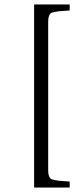

<svg xmlns="http://www.w3.org/2000/svg" viewBox="-20 -712 370 860"><path d="M132.8 127.9V-691.9H292V-665Q262.7 -663.6 247.3 -661.9Q231.9 -660.2 219.7 -657.5Q207.5 -654.8 203.4 -648.2Q199.2 -641.6 197.5 -633.5Q195.8 -625.5 195.8 -609.9V45.9Q195.8 61.5 197.5 69.6Q199.2 77.6 203.4 84.2Q207.5 90.8 219.7 93.5Q231.9 96.2 247.3 97.9Q262.7 99.6 292 101.1V127.9Z"/></svg>

Font: Heuristica
Style: Regular
Weight: 400
Version: Version 1.0.2